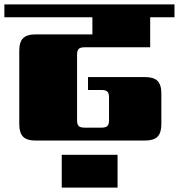

<svg xmlns="http://www.w3.org/2000/svg" viewBox="-40 -642 817 877"><path d="M242 215V65H497V215ZM646 -426H346Q327 -426 319.5 -418.5Q312 -411 312 -393V-92Q312 -74 319.5 -66.5Q327 -59 346 -59H424Q443 -59 450.5 -66.5Q458 -74 458 -92V-198Q458 -216 450.5 -223.5Q443 -231 424 -231H362V-290H622Q662 -290 679.5 -272.5Q697 -255 697 -215V-75Q697 -35 679.5 -17.5Q662 0 622 0H123Q83 0 65.5 -17.5Q48 -35 48 -75V-410Q48 -450 65.5 -467.5Q83 -485 123 -485H382V-563H-20V-622H757V-563H646Z"/></svg>

Font: Sarpanch Black
Style: Regular
Weight: 900
Designer: Manushi Parikh (Devanagari and Latin), Jyotish Sonowal (Devanagari)
Foundry: Indian Type Foundry
Version: Version 2.004;PS 1.0;hotconv 1.0.78;makeotf.lib2.5.61930; tt